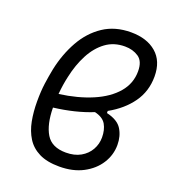

<svg xmlns="http://www.w3.org/2000/svg" viewBox="-136 -845 859 957"><g transform="rotate(20 293.0 -366.5)"><path d="M419.9 -333.5V-322.3Q479.5 -308.6 501.5 -272.9Q523.4 -237.3 523.4 -190.4Q523.4 -137.2 494.4 -91.6Q465.3 -45.9 412.4 -18.1Q359.4 9.8 287.1 9.8Q221.7 9.8 179.7 -11.2Q137.7 -32.2 114.5 -69.3Q91.3 -106.4 82 -154.8Q72.8 -203.1 72.8 -257.8Q72.8 -312 78.6 -354.2Q84.5 -396.5 92.3 -435.5Q110.4 -520.5 149.4 -590.1Q188.5 -659.7 250 -700.7Q311.5 -741.7 396 -741.7Q480.5 -741.7 530.5 -698.5Q580.6 -655.3 580.6 -574.2Q580.6 -495.6 537.6 -435.3Q494.6 -375 419.9 -333.5ZM160.6 -329.1Q258.8 -342.3 334.2 -374.5Q409.7 -406.7 452.1 -456.3Q494.6 -505.9 494.6 -570.8Q494.6 -624 464.1 -644.5Q433.6 -665 391.6 -665Q333 -665 290 -633.3Q247.1 -601.6 218.5 -547.4Q189.9 -493.2 175.3 -424.8Q165 -380.4 160.6 -329.1ZM362.3 -306.2Q272.9 -270 157.7 -255.9Q158.7 -167 189 -116.9Q219.2 -66.9 294.4 -66.9Q339.8 -66.9 372.1 -85.2Q404.3 -103.5 421.4 -133.8Q438.5 -164.1 438.5 -199.2Q438.5 -239.3 422.4 -267.6Q406.2 -295.9 362.3 -306.2Z"/></g></svg>

Font: Cascadia Code NF SemiLight
Style: Italic
Weight: 350
Italic angle: -10°
Monospace: yes
Designer: Aaron Bell
Foundry: Saja Typeworks
Version: Version 2404.023; ttfautohint (v1.8.4)